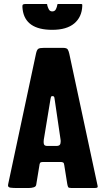

<svg xmlns="http://www.w3.org/2000/svg" viewBox="-20 -939 528 959"><path d="M391 -910Q389 -854 351 -822Q313 -790 241 -790Q106 -790 93 -892Q91 -907 92.5 -913Q94 -919 108 -919H211Q215 -919 215.5 -918Q216 -917 216 -913Q218 -904 223.5 -893Q229 -882 241 -882Q254 -882 259.5 -893.5Q265 -905 266 -914Q266 -919 270 -919H383Q390 -919 390.5 -917.5Q391 -916 391 -910ZM178 -120 161 -17Q160 -7 148.5 -3.5Q137 0 125 0H59Q46 0 33 -1.5Q20 -3 20 -13Q20 -16 21 -20L160 -672Q164 -690 171 -695Q178 -700 200 -700H294Q313 -700 318 -692.5Q323 -685 326 -671L466 -18Q467 -14 467.5 -11Q468 -8 468 -6Q468 0 453 0H336Q323 0 320.5 -4.5Q318 -9 316 -20L301 -114Q300 -125 295 -127.5Q290 -130 282 -130H202Q188 -130 184 -128.5Q180 -127 178 -120ZM215 -210H261Q274 -210 278.5 -215.5Q283 -221 283 -231Q283 -234 283 -237.5Q283 -241 282 -245L253 -443Q252 -454 249.5 -456.5Q247 -459 242 -459Q237 -459 235.5 -456.5Q234 -454 232 -443L201 -255Q198 -240 198 -231Q198 -217 203 -213.5Q208 -210 215 -210Z"/></svg>

Font: Railroad Gothic CC
Style: Bold
Weight: 700
Designer: indestructible type*
Foundry: Cowboy Collective
Version: Version 1.000